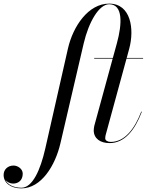

<svg xmlns="http://www.w3.org/2000/svg" viewBox="-205 -780 815 1060"><path d="M315 -460V-456.5H417L315.5 -85C314 -79 312.5 -65.5 312.5 -60.5C312.5 -15.5 348 10 400 10C483.5 10 540 -63 578 -163L575 -164C537 -65 481.5 3.5 406.5 3.5C389 3.5 376 -5 376 -15.5C376 -20.5 376.5 -27.5 378 -33.5L493.5 -456.5H585V-460H494.5L508.5 -511.5C537.5 -618.5 518.5 -760 397.5 -760C282.5 -760 198 -635 170 -511.5L45 40C18 159.5 -26 256.5 -86.5 256.5C-132 256.5 -163.5 238.5 -176 212C-166 226 -148.5 233.5 -133 233.5C-104 233.5 -79.5 216 -79.5 178.5C-79.5 153.5 -105.5 134 -130.5 134C-161 134 -185 155 -185 186C-185 228 -148 260 -87 260C23 260 100 134 128.5 11.5L257 -540C285 -659.5 342 -756.5 397.5 -756.5C474.5 -756.5 470 -649 440 -540L418 -460Z"/></svg>

Font: Bodoni* 48pt
Style: Italic
Weight: 400
Italic angle: -13°
Version: Version 2.3